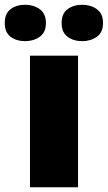

<svg xmlns="http://www.w3.org/2000/svg" viewBox="-69 -787 453 807"><path d="M259 0H57V-553H259ZM-49 -690Q-49 -730 -24.5 -748.5Q0 -767 37 -767Q72 -767 98 -748.5Q124 -730 124 -690Q124 -651 98 -632.5Q72 -614 37 -614Q0 -614 -24.5 -632.5Q-49 -651 -49 -690ZM190 -690Q190 -730 215 -748.5Q240 -767 277 -767Q312 -767 338 -748.5Q364 -730 364 -690Q364 -651 338 -632.5Q312 -614 277 -614Q240 -614 215 -632.5Q190 -651 190 -690Z"/></svg>

Font: Noto Sans Display Black
Style: Regular
Weight: 900
Designer: Monotype Design Team
Foundry: Monotype Imaging Inc.
Version: Version 2.003